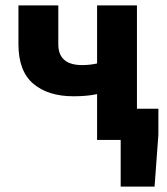

<svg xmlns="http://www.w3.org/2000/svg" viewBox="-20 -516 615 708"><path d="M425 172V0H338V-169Q302 -161 251 -161Q157 -161 102.5 -207.5Q48 -254 48 -353V-496H195V-353Q195 -276 283 -276Q311 -276 338 -282V-496H485V-115H564V-19L550 172Z"/></svg>

Font: Toshiba Sans
Style: Bold
Weight: 700
Designer: Paul D. Hunt
Foundry: Toshiba Corporation
Version: Version 2.020;PS 2.0;hotconv 1.0.86;makeotf.lib2.5.63406